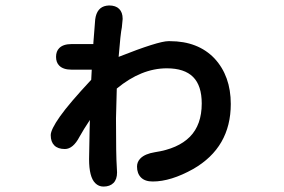

<svg xmlns="http://www.w3.org/2000/svg" viewBox="-20 -604 1040 704"><path d="M826.2 -222.7Q826.2 -63.5 688.5 15.6Q606.4 61.5 540 61.5Q511.7 61.5 497.1 46.9Q482.4 32.2 482.4 6.8Q482.4 -10.7 495.1 -23.4Q511.7 -40 547.9 -45.9Q632.8 -58.6 676.3 -102.5Q719.7 -146.5 719.7 -224.6Q719.7 -290 688 -321.8Q656.2 -353.5 591.8 -353.5Q498 -353.5 408.2 -279.3L405.3 -169.9Q405.3 -32.2 408.2 7.8L409.2 28.3Q409.2 53.7 396 66.9Q382.8 80.1 359.4 80.1Q341.8 80.1 329.1 67.4Q306.6 44.9 306.6 -20.5L308.6 -128.9L309.6 -164.1Q286.1 -128.9 271.5 -102.5Q248 -57.6 217.8 -57.6Q192.4 -57.6 179.2 -70.8Q166 -84 166 -108.4Q166 -128.9 199.7 -176.8Q233.4 -224.6 314.5 -311.5L316.4 -348.6H242.2Q211.9 -348.6 197.3 -363.3Q185.5 -375 185.5 -395.5Q185.5 -416 197.3 -427.7Q211.9 -442.4 242.2 -442.4H322.3V-446.3L329.1 -533.2Q335 -577.1 370.1 -583Q375 -584 379.9 -584Q404.3 -584 417 -571.3Q429.7 -558.6 429.7 -535.2V-534.2L426.8 -503.9Q421.9 -481.4 415 -395.5Q560.5 -453.1 597.7 -453.1Q600.6 -453.1 602.5 -453.1Q706.1 -453.1 766.6 -389.6Q826.2 -325.2 826.2 -222.7Z"/></svg>

Font: FakePearl
Style: SemiBold
Weight: 400
Version: Version 1.2